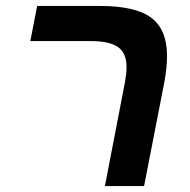

<svg xmlns="http://www.w3.org/2000/svg" viewBox="-20 -626 640 646"><path d="M464.8 0H333L400.9 -352.1Q405.8 -379.4 405.8 -400.9Q405.8 -447.3 377.2 -467.5Q348.6 -487.8 285.2 -487.8H82L105 -606H315.9Q436 -606 489 -566.2Q542 -526.4 542 -438Q542 -398.4 533.2 -351.1Z"/></svg>

Font: Liberation Mono
Style: Bold Italic
Weight: 700
Italic angle: -12°
Monospace: yes
Designer: Steve Matteson
Foundry: Ascender Corporation
Version: Version 2.1.5